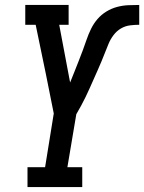

<svg xmlns="http://www.w3.org/2000/svg" viewBox="-20 -755 582 775"><path d="M91 0V-80H162L197 -297L165 -457L124 -655H82V-735H257V-655H219L263 -422Q272 -444 280.5 -465.5Q289 -487 297.5 -508.5Q306 -530 314 -551.5Q322 -573 329.5 -595Q337 -617 347.5 -638.5Q358 -660 373.5 -678Q389 -696 409.5 -708.5Q430 -721 452.5 -727Q475 -733 497.5 -734Q520 -735 542 -735V-655Q523 -655 504 -652.5Q485 -650 468 -640Q451 -630 438.5 -613.5Q426 -597 418.5 -579Q411 -561 404 -543Q397 -525 389.5 -507Q382 -489 374 -471Q366 -453 358 -435Q350 -417 342 -399Q334 -381 325.5 -363.5Q317 -346 307.5 -328.5Q298 -311 288 -294L252 -80H312V0Z"/></svg>

Font: Iosevka Slab Medium Oblique
Style: Regular
Weight: 500
Italic angle: -9°
Monospace: yes
Designer: Belleve Invis
Foundry: Belleve Invis
Version: Version 11.1.1; ttfautohint (v1.8.3)